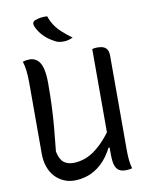

<svg xmlns="http://www.w3.org/2000/svg" viewBox="-101 -1008 852 1097"><g transform="rotate(-10 325.0 -460.0)"><path d="M577 4Q572 6 566 7Q560 8 552.5 8.5Q545 9 538 9Q524 9 513 5.5Q502 2 494 -5.5Q486 -13 480.5 -26Q475 -39 473 -58Q471 -77 471 -103V-135H465Q435 -78 398.5 -45Q362 -12 322 2Q282 16 241 16Q208 16 179 3Q150 -10 128.5 -33.5Q107 -57 95 -91Q83 -125 83 -166V-578Q83 -617 79.5 -647.5Q76 -678 68 -704Q79 -707 88 -708.5Q97 -710 108 -710Q133 -710 151.5 -695Q170 -680 179.5 -647Q189 -614 189 -558Q189 -489 186.5 -427.5Q184 -366 178.5 -303.5Q173 -241 165 -165Q175 -118 197 -101Q219 -84 252 -84Q292 -84 331.5 -100.5Q371 -117 412 -156Q441 -183 471 -223V-706Q476 -708 481 -708.5Q486 -709 491 -709.5Q496 -710 502 -710Q523 -710 537 -704Q551 -698 558 -685Q565 -672 565 -651V-100Q565 -72 567.5 -46.5Q570 -21 577 4ZM250 -935Q259 -907 275.5 -882Q292 -857 316.5 -835Q341 -813 372 -790Q363 -786 354 -783Q345 -780 336.5 -778.5Q328 -777 318 -777Q303 -777 290.5 -779.5Q278 -782 265 -790Q248 -799 233 -810Q218 -821 205.5 -834Q193 -847 183.5 -861.5Q174 -876 168 -890Q163 -902 165 -911Q167 -920 178 -925Q188 -929 199 -931.5Q210 -934 222.5 -935Q235 -936 250 -935Z"/></g></svg>

Font: Code D Ace
Style: Regular
Weight: 400
Version: Version 1.085; ttfautohint (v1.8.4.7-5d5b);Nerd Fonts 3.0.2